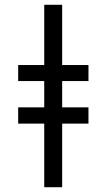

<svg xmlns="http://www.w3.org/2000/svg" viewBox="-20 -783 447 803"><path d="M240 -763V-511H350V-444H240V-334H350V-266H240V0H165V-266H56V-334H165V-444H56V-511H165V-763Z"/></svg>

Font: Noto Sans ExtraCondensed
Style: Regular
Weight: 400
Width: 2
Designer: Monotype Design Team
Foundry: Monotype Imaging Inc.
Version: Version 2.013; ttfautohint (v1.8.4.7-5d5b)